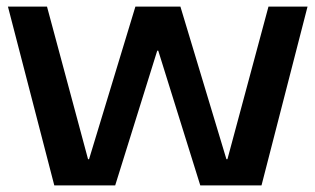

<svg xmlns="http://www.w3.org/2000/svg" viewBox="-20 -560 953 580"><path d="M4 -540H122L246 -79H249L389 -540H525L664 -79H667L791 -540H909L770 0H585L458 -407H455L328 0H144Z"/></svg>

Font: Pathway Extreme 72pt SemiBold
Style: Regular
Weight: 600
Designer: Eduardo Rodriguez Tunni
Foundry: Eduardo Rodriguez Tunni
Version: Version 1.001;gftools[0.9.26]